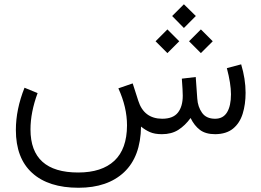

<svg xmlns="http://www.w3.org/2000/svg" viewBox="-20 -636 1239 910"><path d="M795.9 -560.1 851.6 -615.7 908.2 -560.1 851.6 -503.4ZM876 -440.4 932.1 -496.6 988.3 -440.4 932.1 -384.3ZM717.3 -440.4 773.4 -496.6 829.6 -440.4 773.4 -384.3ZM747.6 0Q712.9 0 690.4 -10Q668 -20 648.4 -36.1Q646.5 106.4 568.1 180.2Q489.7 253.9 352.1 253.9Q210 253.9 132.6 183.8Q55.2 113.8 55.2 -20Q55.2 -117.7 96.2 -220.2L158.2 -194.8Q124.5 -103.5 124.5 -22.5Q124.5 181.6 350.6 181.6Q462.4 181.6 522 126Q581.5 70.3 582 -41.5Q582 -127.9 541 -217.3L608.9 -240.7L635.3 -158.7Q662.1 -73.7 748.5 -73.2Q800.3 -73.2 823.2 -102.3Q846.2 -131.3 846.2 -182.6Q846.2 -205.6 841.8 -263.2L907.7 -271L915 -168.5Q917.5 -129.9 937.5 -101.6Q957.5 -73.2 999.5 -73.2Q1037.6 -73.2 1056.2 -103.8Q1074.7 -134.3 1074.7 -189Q1074.7 -239.3 1055.2 -313L1123 -331.1Q1144 -261.2 1144 -196.3Q1144 -141.1 1130.1 -96.7Q1116.2 -52.2 1084.5 -26.4Q1052.7 -0.5 1000 0Q954.6 0 927.7 -20.3Q900.9 -40.5 883.3 -76.7Q857.4 -41 825.2 -20.5Q793 0 747.6 0Z"/></svg>

Font: Vazir Light FD-UI
Style: Light-FD-UI
Weight: 300
Designer: Saber Rastikerdar
Foundry: Saber Rastikerdar
Version: Version 30.1.0